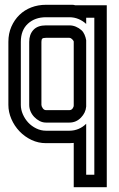

<svg xmlns="http://www.w3.org/2000/svg" viewBox="-20 -598 499 802"><path d="M340 -153Q338 -127 318 -106.5Q298 -86 270 -86H172Q158 -86 145.5 -92.5Q133 -99 123 -109.5Q113 -120 107.5 -133Q102 -146 102 -160V-423Q102 -454 119.5 -473Q137 -492 172 -492H270Q284 -492 297 -486.5Q310 -481 320 -472Q328 -465 333 -453.5Q338 -442 340 -430ZM340 -498Q326 -511 308 -518.5Q290 -526 270 -526H172Q126 -526 96.5 -499Q67 -472 67 -423V-160Q67 -140 75.5 -120.5Q84 -101 98 -86Q112 -71 131.5 -61.5Q151 -52 172 -52H270Q290 -52 308 -59.5Q326 -67 340 -81V132H374V-524H340ZM172 -440Q160 -440 156.5 -436.5Q153 -433 153 -423V-160Q153 -154 158.5 -146Q164 -138 172 -138H270Q278 -138 283 -144.5Q288 -151 288 -158V-425Q286 -430 280.5 -435Q275 -440 270 -440ZM426 184H288V-1Q283 -1 279 -0.5Q275 0 270 0H172Q140 0 111.5 -13.5Q83 -27 61.5 -49.5Q40 -72 27.5 -101Q15 -130 15 -160V-423Q15 -458 27.5 -486.5Q40 -515 61 -535.5Q82 -556 110.5 -567Q139 -578 172 -578H270Q276 -578 282 -578Q288 -578 294 -576H426Z"/></svg>

Font: Aurach Bi
Style: Regular
Weight: 400
Designer: Peter Wiegel
Foundry: Peter Wiegel
Version: Version 1.002